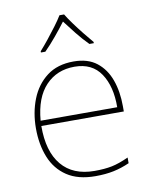

<svg xmlns="http://www.w3.org/2000/svg" viewBox="-86 -827 712 901"><g transform="rotate(-10 270.0 -376.5)"><path d="M287 -538Q355 -538 397 -505Q439 -472 459 -416.5Q479 -361 479 -291V-266H86Q85 -145 139 -80Q193 -15 296 -15Q344 -15 378.5 -22Q413 -29 459 -50V-23Q421 -6 382.5 2Q344 10 296 10Q213 10 160.5 -25Q108 -60 83.5 -121Q59 -182 59 -259Q59 -334 84 -397.5Q109 -461 159.5 -499.5Q210 -538 287 -538ZM287 -513Q203 -513 149.5 -456.5Q96 -400 87 -291H452Q453 -390 412 -451.5Q371 -513 287 -513ZM282 -763Q294 -743 314 -715.5Q334 -688 356 -660.5Q378 -633 396 -612V-606H375Q347 -634 319.5 -668.5Q292 -703 271 -731Q250 -703 221.5 -668.5Q193 -634 165 -606H144V-612Q163 -633 185 -660.5Q207 -688 227.5 -715.5Q248 -743 260 -763Z"/></g></svg>

Font: Noto Sans Devanagari Thin
Style: Regular
Weight: 100
Designer: Jelle Bosma - Monotype Design Team
Foundry: Monotype Imaging Inc.
Version: Version 2.004; ttfautohint (v1.8.4.7-5d5b)